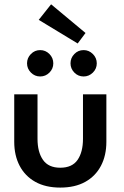

<svg xmlns="http://www.w3.org/2000/svg" viewBox="-20 -838 563 870"><path d="M150 -209Q150 -149 174.8 -113.5Q199.5 -78 253 -78Q307 -78 331.5 -113.5Q356 -149 356 -209V-410.5H462V-195.5Q462 -133.5 437.5 -86.8Q413 -40 366.5 -14Q320 12 253 12Q186.5 12 140 -14Q93.5 -40 69 -86.8Q44.5 -133.5 44.5 -195.5V-410.5H150ZM359 -491.5Q334 -491.5 316.8 -509.2Q299.5 -527 299.5 -551Q299.5 -575.5 316.8 -593.2Q334 -611 359 -611Q383 -611 400.8 -593.2Q418.5 -575.5 418.5 -551Q418.5 -526.5 400.8 -509Q383 -491.5 359 -491.5ZM162 -491.5Q137.5 -491.5 120 -509.2Q102.5 -527 102.5 -551Q102.5 -575.5 120 -593.2Q137.5 -611 162 -611Q186.5 -611 204 -593.2Q221.5 -575.5 221.5 -551Q221.5 -526.5 204 -509Q186.5 -491.5 162 -491.5ZM332 -641 155.5 -748 211.5 -818.5 367.5 -688.5Z"/></svg>

Font: League Spartan Medium
Style: Regular
Weight: 500
Foundry: The League of Moveable Type
Version: Version 2.002